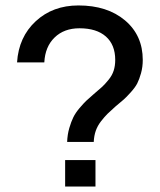

<svg xmlns="http://www.w3.org/2000/svg" viewBox="-20 -678 580 698"><path d="M224.1 -162.1Q225.1 -189 231.9 -212.4Q238.8 -235.8 246.6 -251.7Q254.4 -267.6 269 -284.9Q283.7 -302.2 293.2 -311.3Q302.7 -320.3 320.8 -335.9Q341.3 -353 351.3 -362.3Q361.3 -371.6 374.5 -387.7Q387.7 -403.8 393.3 -421.4Q398.9 -439 398.9 -460Q398.9 -515.1 365 -545.2Q331.1 -575.2 269 -575.2Q212.9 -575.2 178.5 -541.7Q144 -508.3 141.1 -451.2H42Q47.9 -543.5 109.9 -600.8Q171.9 -658.2 265.1 -658.2Q370.1 -658.2 434.6 -603.8Q499 -549.3 499 -460Q499 -434.6 492.7 -411.9Q486.3 -389.2 478.8 -374.5Q471.2 -359.9 454.8 -341.8Q438.5 -323.7 429.4 -315.9Q420.4 -308.1 399.9 -291Q381.3 -274.4 370.8 -264.2Q360.4 -253.9 347.4 -237.3Q334.5 -220.7 328.1 -202.4Q321.8 -184.1 320.8 -162.1ZM327.1 0H216.8V-96.2H327.1Z"/></svg>

Font: Overused Grotesk Medium
Style: Regular
Weight: 500
Version: Version 0.002